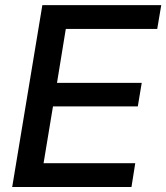

<svg xmlns="http://www.w3.org/2000/svg" viewBox="-20 -748 665 768"><path d="M28.8 0 149.4 -727.5H625L608.9 -632.3H243.2L208 -416.5H546.9L531.2 -322.3H191.9L154.3 -95.2H521L505.9 0Z"/></svg>

Font: Inter 24pt Medium
Style: Italic
Weight: 500
Italic angle: -9.3988°
Designer: Rasmus Andersson
Foundry: rsms
Version: Version 4.001;git-66647c0bb